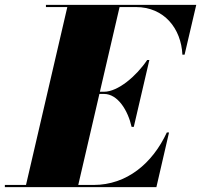

<svg xmlns="http://www.w3.org/2000/svg" viewBox="-70 -770 828 790"><path d="M358 -383.5C415 -383.5 456.5 -315 471.5 -248H480.5L544.5 -523H535.5C490.5 -456 415 -392.5 358 -392.5H341L422 -741H489C606 -741 675.5 -652 680.5 -545H689.5L737.5 -750H119V-741H207L37 -9H-50V0H573.5L625.5 -225H616.5C557.5 -98 452 -9 315 -9H252L339 -383.5Z"/></svg>

Font: Bodoni* 24pt Fatface
Style: Italic
Weight: 900
Italic angle: -13°
Version: Version 2.3